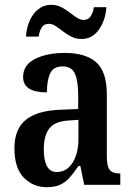

<svg xmlns="http://www.w3.org/2000/svg" viewBox="-20 -768 551 798"><path d="M174 10Q118 10 79 -29.5Q40 -69 40 -152Q40 -232 88 -270.5Q136 -309 234 -312L305 -315V-373Q305 -429 292 -460.5Q279 -492 240 -492Q202 -492 188.5 -463Q175 -434 175 -384Q76 -384 76 -448Q76 -498 125.5 -523Q175 -548 249 -548Q336 -548 380 -509Q424 -470 424 -375V-118Q424 -77 436 -62Q448 -47 477 -47H480V0H330L314 -78H306Q287 -50 270 -30.5Q253 -11 230.5 -0.5Q208 10 174 10ZM216 -53Q257 -53 281.5 -91.5Q306 -130 306 -191V-270L263 -267Q206 -263 184 -233Q162 -203 162 -147Q162 -102 175 -77.5Q188 -53 216 -53ZM319 -606Q296 -606 277 -615.5Q258 -625 242 -637.5Q226 -650 211.5 -659.5Q197 -669 183 -669Q162 -669 152.5 -652.5Q143 -636 141 -616H88Q90 -651 103 -681Q116 -711 139 -729.5Q162 -748 193 -748Q216 -748 234.5 -738.5Q253 -729 269 -716.5Q285 -704 299.5 -694.5Q314 -685 328 -685Q347 -685 357.5 -701.5Q368 -718 370 -738H422Q419 -685 391.5 -645.5Q364 -606 319 -606Z"/></svg>

Font: Noto Serif Hebrew Condensed SemiBold
Style: Regular
Weight: 600
Width: 3
Designer: Monotype Design Team
Foundry: Monotype Imaging Inc.
Version: Version 2.004; ttfautohint (v1.8.4.7-5d5b)